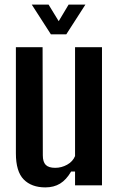

<svg xmlns="http://www.w3.org/2000/svg" viewBox="-20 -805 509 834"><path d="M177 9Q117 9 83 -25.5Q49 -60 49 -139V-600H165L166 -130Q166 -102 178.5 -89Q191 -76 220 -76Q247 -76 271.5 -89.5Q296 -103 306 -127V-600H423V0H306V-60H289Q268 -24 241 -7.5Q214 9 177 9ZM118 -785H191L235 -713L278 -785H351L268 -656H201Z"/></svg>

Font: Big Shoulders Text
Style: Bold
Weight: 700
Designer: Patric King
Foundry: XO Type Co
Version: Version 1.000; ttfautohint (v1.8.2)